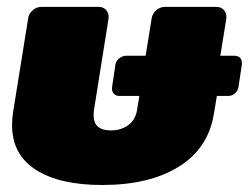

<svg xmlns="http://www.w3.org/2000/svg" viewBox="-20 -520 732 557"><path d="M15 -156.7Q15 -173.3 17.5 -191.7L61.7 -466.7Q63.3 -480 74.6 -490Q85.8 -500 100 -500H266.7Q279.2 -500 287.1 -491.7Q295 -483.3 295 -471.7V-466.7L252.5 -200Q251.7 -195 251.7 -185Q251.7 -141.7 301.7 -141.7Q330.8 -141.7 351.7 -156.7Q372.5 -171.7 377.5 -200L384.2 -241.7H325.8Q316.7 -241.7 310.8 -247.5Q305 -253.3 305 -262.5V-266.7L315 -333.3Q316.7 -343.3 325.4 -350.4Q334.2 -357.5 344.2 -358.3H402.5L420 -466.7Q421.7 -480 432.9 -490Q444.2 -500 458.3 -500H608.3Q620.8 -500 628.8 -491.7Q636.7 -483.3 636.7 -471.7V-466.7L619.2 -358.3H660.8Q681.7 -356.7 681.7 -337.5V-333.3L671.7 -266.7Q670 -256.7 661.7 -249.2Q653.3 -241.7 642.5 -241.7H609.2L600.8 -191.7Q585 -90 499.2 -36.7Q413.3 16.7 276.7 16.7Q152.5 16.7 83.8 -27.5Q15 -71.7 15 -156.7Z"/></svg>

Font: BoonTook Mon
Style: Italic
Weight: 400
Italic angle: -9°
Designer: Sungsit Sawaiwan
Foundry: FontUni
Version: Version 3.0